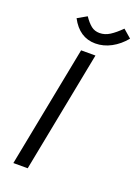

<svg xmlns="http://www.w3.org/2000/svg" viewBox="-136 -759 590 818"><g transform="rotate(20 159.5 -350.0)"><path d="M33 0ZM98 0 205 -550H140L33 0ZM75 -672 117 -696Q134 -671 150 -658.5Q166 -646 188 -646Q212 -646 234 -660Q256 -674 282 -700L319 -668Q292 -635 257.5 -616.5Q223 -598 186 -598Q114 -598 75 -672Z"/></g></svg>

Font: Cambay Devanagari
Style: Italic
Weight: 400
Italic angle: -11°
Designer: Pooja Saxena
Foundry: Pooja Saxena
Version: Version 1.018;PS 001.018;hotconv 1.0.70;makeotf.lib2.5.58329